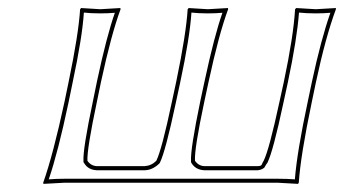

<svg xmlns="http://www.w3.org/2000/svg" viewBox="-20 -452 851 475"><path d="M751.5 -200.2Q723.6 -67.4 719.2 0L717.3 2.9Q715.3 2.9 666 0H140.1Q140.1 0 87.4 2.9L86.9 0Q111.3 -68.8 139.6 -200.2L149.9 -250Q174.3 -367.2 178.2 -429.2L180.7 -432.1Q182.6 -432.1 228 -429.2Q228 -429.2 277.8 -432.1L278.3 -429.2Q255.4 -367.7 230 -250L219.7 -200.2Q194.8 -82.5 196.3 -54.2Q205.1 -41.5 219.7 -41H337.9Q354.5 -42 366.7 -54.2Q380.4 -82 405.3 -200.2L416 -250Q440.4 -367.2 444.3 -429.2L446.8 -432.1Q448.7 -432.1 494.1 -429.2Q494.1 -429.2 543.9 -432.1L544.4 -429.2Q521.5 -367.7 496.1 -250L485.4 -200.2Q460.4 -82.5 462.4 -54.2Q471.2 -41.5 485.8 -41H617.7Q626.5 -41 627.9 -45.4Q629.9 -50.8 632.3 -54.2Q646 -82 671.4 -200.2L682.1 -249Q706.1 -362.3 710 -429.2L712.9 -432.1Q714.8 -432.1 761.2 -429.2L811 -432.1V-429.2Q785.2 -359.4 761.7 -249ZM741.7 -202.1 752 -251Q774.4 -355.5 797.4 -420.4Q780.8 -418.9 761.2 -418.9Q736.8 -418.9 719.7 -420.9Q714.8 -355.5 691.9 -247.1L681.2 -197.8Q655.8 -78.1 641.6 -49.3L640.6 -47.9L639.6 -46.9Q639.6 -46.9 633.8 -37.1Q627 -31.7 617.7 -30.8H485.8Q463.9 -31.7 453.6 -48.8L452.6 -50.8V-53.2Q450.7 -82 475.6 -202.1L486.3 -252Q510.3 -363.8 530.3 -420.4Q513.7 -418.9 494.1 -418.9Q470.2 -418.9 453.6 -420.9Q449.7 -359.9 425.8 -248L415 -197.8Q389.6 -78.1 375.5 -49.3L374.5 -47.9L373.5 -46.9Q356.9 -31.2 337.9 -30.8H219.7Q197.8 -31.7 188 -48.8L186.5 -50.8V-53.2Q184.6 -82 210 -202.1L220.2 -252Q244.1 -363.8 264.2 -420.4Q247.1 -418.9 228 -418.9Q204.1 -418.9 187.5 -420.9Q183.6 -359.9 159.7 -248L149.4 -197.8Q123.5 -75.2 100.6 -8.3Q119.6 -9.8 140.1 -9.8H666Q690.4 -9.8 709.5 -8.3Q714.8 -76.2 741.7 -202.1Z"/></svg>

Font: Linux Biolinum Outline O
Style: Italic
Weight: 400
Italic angle: -12°
Designer: Philipp H. Poll
Foundry: Philipp H. Poll
Version: Version 0.6.2